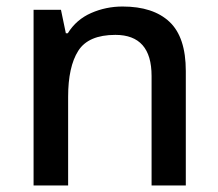

<svg xmlns="http://www.w3.org/2000/svg" viewBox="-20 -569 670 589"><path d="M356 -549Q450 -549 500 -502Q550 -455 550 -351V0H445V-336Q445 -462 334 -462Q251 -462 220 -413Q189 -364 189 -272V0H83V-539H167L182 -467H188Q214 -509 259.5 -529Q305 -549 356 -549Z"/></svg>

Font: Noto Sans Telugu Medium
Style: Regular
Weight: 500
Designer: Jelle Bosma - Monotype Design Team
Foundry: Monotype Imaging Inc.
Version: Version 2.005; ttfautohint (v1.8.4.7-5d5b)